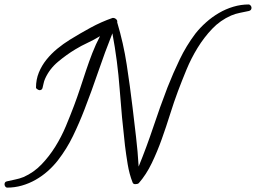

<svg xmlns="http://www.w3.org/2000/svg" viewBox="-80 -816 1151 864"><path d="M1051.8 -781.2Q1051.8 -769.5 1040 -766.6Q1018.6 -761.7 1000 -758.3Q981.4 -754.9 960 -746.1Q911.1 -724.6 874.5 -686Q837.9 -647.5 809.1 -600.6Q780.3 -553.7 759.3 -502.9Q738.3 -452.1 720.7 -405.3Q703.1 -358.4 685.5 -302.2Q668 -246.1 647.9 -189.9Q627.9 -133.8 603 -82Q578.1 -30.3 544.9 7.8Q542 10.7 537.6 11.7Q533.2 12.7 528.3 12.7Q519.5 12.7 516.6 4.9Q502 -32.2 494.6 -76.7Q487.3 -121.1 482.4 -161.1Q467.8 -288.1 458.5 -414.6Q449.2 -541 425.8 -666Q391.6 -580.1 362.3 -494.1Q333 -408.2 299.8 -322.3Q276.4 -261.7 248.5 -204.1Q220.7 -146.5 180.7 -94.7Q160.2 -68.4 134.8 -45.9Q109.4 -23.4 80.1 -6.8Q50.8 9.8 18.6 19Q-13.7 28.3 -47.9 28.3Q-52.7 28.3 -56.2 23.4Q-59.6 18.6 -59.6 13.7Q-59.6 2 -48.8 0Q-29.3 -4.9 -11.2 -8.3Q6.8 -11.7 26.4 -19.5Q72.3 -40 106.9 -76.2Q141.6 -112.3 168.9 -156.2Q196.3 -200.2 216.3 -248Q236.3 -295.9 252.9 -339.8Q267.6 -378.9 280.8 -418.9Q293.9 -459 307.1 -498.5Q320.3 -538.1 335.4 -577.1Q350.6 -616.2 370.1 -653.3Q342.8 -636.7 314.5 -623.5Q286.1 -610.4 258.8 -593.8Q219.7 -570.3 181.2 -538.1Q142.6 -505.9 123 -461.9Q118.2 -451.2 116.2 -440.9Q114.3 -430.7 111.3 -419.9Q108.4 -410.2 97.7 -410.2Q94.7 -410.2 88.4 -414.1Q82 -418 82 -421.9Q82 -458 94.7 -489.3Q107.4 -520.5 128.9 -547.4Q150.4 -574.2 177.7 -596.7Q205.1 -619.1 233.4 -636.7Q279.3 -665 327.6 -691.4Q376 -717.8 426.8 -735.4H428.7Q436.5 -735.4 442.9 -729.5Q449.2 -723.6 447.3 -715.8Q475.6 -621.1 490.2 -525.4Q504.9 -429.7 516.6 -332Q524.4 -265.6 532.2 -199.7Q540 -133.8 543.9 -66.4Q580.1 -155.3 609.9 -244.6Q639.6 -334 673.8 -422.9Q699.2 -487.3 728.5 -548.3Q757.8 -609.4 798.8 -664.1Q820.3 -691.4 847.2 -715.3Q874 -739.3 904.8 -757.3Q935.5 -775.4 969.7 -785.6Q1003.9 -795.9 1039.1 -795.9Q1043.9 -795.9 1047.9 -791Q1051.8 -786.1 1051.8 -781.2Z"/></svg>

Font: Calligraffiti
Style: Regular
Weight: 400
Designer: Dathan Boardman
Foundry: Open Window
Version: Version 1.000